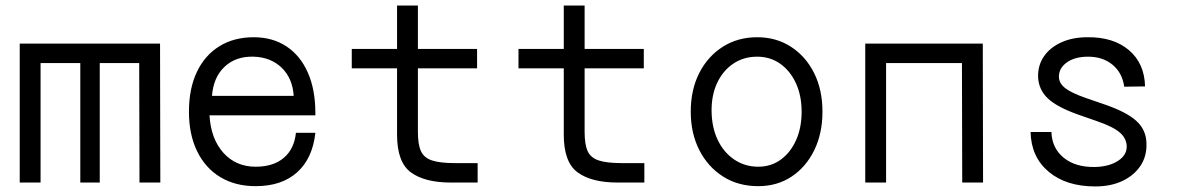

<svg xmlns="http://www.w3.org/2000/svg" viewBox="-20 -657 4240 691"><path d="M51 0V-500H556L557 0H482L481 -430H339V0H269V-430H126V0Z M660 -255Q660 -338 688.5 -398Q717 -458 769.5 -490.5Q822 -523 893 -523Q961 -523 1011 -490Q1061 -457 1088 -395.5Q1115 -334 1115 -250V-242H734Q739 -157 784 -107Q829 -57 900 -57Q964 -57 1001.5 -89Q1039 -121 1045 -179H1115Q1105 -87 1049.5 -37Q994 13 900 13Q827 13 773 -19.5Q719 -52 689.5 -112.5Q660 -173 660 -255ZM893 -453Q829 -455 788.5 -417Q748 -379 743 -312H1037Q1033 -375 994 -413Q955 -451 893 -453Z M1617 -70H1699V0H1603Q1509 0 1459 -36.5Q1409 -73 1409 -172V-411H1246V-481H1409V-637H1484V-481H1697V-411H1484V-182Q1484 -137 1495 -113Q1506 -89 1535 -79.5Q1564 -70 1617 -70Z M2217 -70H2299V0H2203Q2109 0 2059 -36.5Q2009 -73 2009 -172V-411H1846V-481H2009V-637H2084V-481H2297V-411H2084V-182Q2084 -137 2095 -113Q2106 -89 2135 -79.5Q2164 -70 2217 -70Z M2466 -255Q2466 -334 2496.5 -394Q2527 -454 2581 -488.5Q2635 -523 2705 -523Q2774 -523 2827 -488.5Q2880 -454 2910 -394Q2940 -334 2940 -255Q2940 -177 2910.5 -116.5Q2881 -56 2829 -21.5Q2777 13 2709 13Q2637 13 2582.5 -21.5Q2528 -56 2497 -116.5Q2466 -177 2466 -255ZM2709 -57Q2755 -57 2790 -82.5Q2825 -108 2845 -152.5Q2865 -197 2865 -255Q2865 -313 2844.5 -357.5Q2824 -402 2788 -427.5Q2752 -453 2705 -453Q2656 -453 2618.5 -427.5Q2581 -402 2560.5 -357.5Q2540 -313 2541 -255Q2542 -197 2563.5 -152.5Q2585 -108 2623 -82.5Q2661 -57 2709 -57Z M3094 0V-500H3517L3518 0H3443L3442 -430H3169V0Z M3922 14Q3817 14 3754 -39Q3691 -92 3689 -182H3764Q3766 -124 3808 -89.5Q3850 -55 3920 -56Q3971 -57 4003.5 -78Q4036 -99 4035 -131Q4034 -160 4009 -181Q3984 -202 3925 -222L3862 -244Q3785 -271 3751.5 -302.5Q3718 -334 3716 -380Q3715 -422 3737 -454Q3759 -486 3799.5 -504.5Q3840 -523 3894 -523Q3987 -524 4043 -476.5Q4099 -429 4101 -346L4026 -345Q4019 -395 3984 -424Q3949 -453 3896 -453Q3848 -453 3819 -432Q3790 -411 3791 -379Q3792 -357 3813.5 -340Q3835 -323 3886 -305L3950 -283Q4033 -255 4069 -222.5Q4105 -190 4106 -142Q4108 -96 4085 -61Q4062 -26 4020 -6Q3978 14 3922 14Z"/></svg>

Font: Orbit
Style: Regular
Weight: 400
Designer: Sooun Cho
Foundry: JAMO
Version: Version 1.000; ttfautohint (v1.8.4.7-5d5b);gftools[0.9.29]